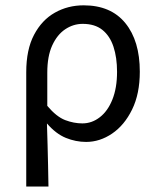

<svg xmlns="http://www.w3.org/2000/svg" viewBox="-20 -518 589 717"><path d="M78 178.5V-248.2Q78 -332.9 107.2 -388.1Q136.3 -443.3 184.9 -470.7Q233.4 -498.1 292.4 -498.1Q393.9 -498.1 448 -431.8Q502.1 -365.5 502.1 -250.4Q502.1 -167.6 473.3 -109Q444.6 -50.4 398.7 -19.2Q352.8 12 301.7 12Q262.9 12 225.9 -3.1Q188.8 -18.2 155.3 -57Q156.7 -13.4 157.7 24.1Q158.8 61.5 159.5 98.6Q160.3 135.7 161 178.5ZM287.5 -57.2Q323.3 -57.2 352.9 -80.3Q382.6 -103.3 399.8 -146.5Q417.1 -189.7 417.1 -249.7Q417.1 -303.3 403.7 -343.7Q390.3 -384 362.2 -406.5Q334.1 -428.9 288.9 -428.9Q253.6 -428.9 223.4 -408.6Q193.3 -388.4 174.9 -348.1Q156.6 -307.9 156.6 -246.9V-122.6Q191 -81.9 223.4 -69.5Q255.8 -57.2 287.5 -57.2Z"/></svg>

Font: SourceSans3VF
Style: Regular
Weight: 200
Designer: Paul D. Hunt
Foundry: Adobe
Version: Version 3.052;hotconv 1.1.0;makeotfexe 2.6.0